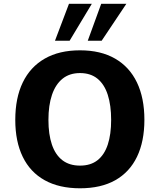

<svg xmlns="http://www.w3.org/2000/svg" viewBox="-20 -988 847 1018"><path d="M404.3 10.3Q293.5 10.3 216.8 -32.5Q140.1 -75.2 100.6 -156.5Q61 -237.8 61 -352.5Q61 -468.8 100.8 -551Q140.6 -633.3 217.3 -677.2Q293.9 -721.2 404.3 -721.2Q514.2 -721.2 590.3 -677.2Q666.5 -633.3 706.1 -550.8Q745.6 -468.3 745.6 -353Q745.6 -238.3 706.5 -157Q667.5 -75.7 591.6 -32.7Q515.6 10.3 404.3 10.3ZM404.3 -109.9Q460.9 -109.9 497.3 -138.7Q533.7 -167.5 551.5 -221.7Q569.3 -275.9 569.3 -352.1Q569.3 -429.2 551.5 -484.9Q533.7 -540.5 497.1 -570.6Q460.4 -600.6 404.3 -600.6Q348.6 -600.6 311.5 -570.6Q274.4 -540.5 255.6 -485.1Q236.8 -429.7 236.8 -352.1Q236.8 -275.9 255.1 -221.7Q273.4 -167.5 310.5 -138.7Q347.7 -109.9 404.3 -109.9ZM445.3 -772 516.6 -967.8H649.9L519 -772ZM271.5 -772 345.7 -967.8H466.8L349.1 -772Z"/></svg>

Font: Comme
Style: Bold
Weight: 700
Version: Version 1.000;gftools[0.9.27]